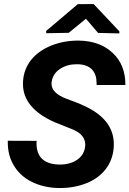

<svg xmlns="http://www.w3.org/2000/svg" viewBox="-20 -922 642 952"><path d="M444.3 -901.9 365.7 -901.4 209 -768.6V-757.3L320.8 -759.3L406.2 -829.1L466.3 -758.8L571.8 -756.3V-766.6ZM401.4 -189.9C397 -164.6 383.8 -144 361.3 -128.9C338.9 -113.8 310.1 -106 275.4 -106C199.2 -107.4 161.1 -142.6 161.1 -211.4C161.1 -215.3 161.1 -219.7 161.6 -223.6L18.6 -224.1C18.6 -221.2 18.6 -218.8 18.6 -215.8C18.6 -175.3 27.3 -139.2 45.4 -106.9C65.9 -70.3 95.7 -41.5 135.3 -21.5C174.8 -1.5 219.7 9.3 270 10.3C272.9 10.3 275.4 10.3 278.3 10.3C324.7 10.3 367.7 2.4 407.7 -13.2C487.8 -44.9 538.1 -107.4 543.9 -191.4C544.4 -196.8 544.4 -201.7 544.4 -207C544.4 -285.2 499.5 -347.2 409.2 -391.6L372.1 -408.7L307.6 -433.1C259.3 -451.7 235.4 -476.6 235.4 -506.8C235.4 -510.3 235.8 -513.7 236.3 -517.6C240.7 -544.4 254.9 -565.9 278.8 -581.1C302.2 -596.2 329.6 -603.5 360.4 -603.5C361.8 -603.5 362.8 -603.5 364.3 -603.5C430.7 -602.1 459 -565.4 459 -509.3C459 -506.3 459 -503.4 459 -500.5H601.6C601.6 -501.5 601.6 -502.4 601.6 -503.4C601.6 -568.4 580.6 -620.6 538.6 -659.7C496.6 -699.2 441.4 -719.2 372.6 -720.7C370.6 -720.7 369.1 -720.7 367.2 -720.7C319.3 -720.7 274.4 -712.4 232.4 -695.3C147.9 -660.6 98.6 -597.7 94.2 -518.1C93.8 -514.2 93.8 -509.8 93.8 -505.9C93.8 -425.8 146 -362.8 250 -316.4L344.2 -278.8C383.3 -261.2 402.8 -236.3 402.8 -204.6C402.8 -200.2 402.3 -194.8 401.4 -189.9Z"/></svg>

Font: Roboto
Style: Bold Italic
Weight: 700
Italic angle: -12°
Designer: Google
Version: Version 2.137; 2017